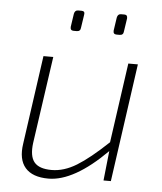

<svg xmlns="http://www.w3.org/2000/svg" viewBox="-51 -724 660 780"><g transform="rotate(5 279.5 -333.5)"><path d="M238 -595H225Q211 -595 212 -610L220 -664Q223 -679 236 -679H250Q265 -679 262 -664L254 -611Q253 -595 238 -595ZM413 -595H400Q386 -595 387 -610L395 -664Q398 -679 411 -679H425Q438 -679 437 -664L429 -611Q428 -595 413 -595ZM497 -482 429 0H399L412 -121Q279 12 175 12Q110 12 80.5 -22Q51 -56 61 -121L112 -482H152L101 -127Q94 -73 114 -48.5Q134 -24 185 -24Q235 -24 286.5 -55.5Q338 -87 412 -157L458 -482Z"/></g></svg>

Font: Exo 2.0 Extra Light
Style: Italic
Weight: 250
Italic angle: -8°
Designer: Natanael Gama
Version: Version 1.001;PS 001.001;hotconv 1.0.70;makeotf.lib2.5.58329